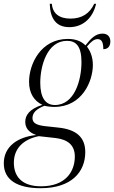

<svg xmlns="http://www.w3.org/2000/svg" viewBox="-69 -751 601 1011"><path d="M296 -608C371 -608 421 -660 437 -731H427C403 -679 361 -653 302 -653C243 -653 208 -680 204 -731H193C195 -653 227 -608 296 -608ZM145 240C308 240 380 154 380 50C380 -29 332 -69 240 -79L166 -87C126 -92 102 -102 102 -129C102 -157 122 -177 165 -194C176 -191 198 -188 217 -188C364 -188 420 -324 420 -409C420 -454 404 -486 389 -506C410 -531 426 -545 445 -545C467 -545 475 -527 475 -492C503 -492 512 -512 512 -533C512 -557 498 -574 471 -574C434 -574 409 -548 381 -512C358 -535 328 -546 288 -546C146 -546 84 -414 84 -320C84 -260 111 -219 154 -199C85 -177 64 -143 64 -110C64 -81 78 -55 122 -40C23 -30 -49 21 -49 109C-49 196 21 240 145 240ZM220 -198C171 -198 143 -236 143 -315C143 -404 179 -536 284 -536C331 -536 360 -508 360 -424C360 -330 324 -198 220 -198ZM147 230C44 230 4 176 4 106C4 32 52 -17 135 -34L225 -24C290 -16 325 15 325 73C325 152 277 230 147 230Z"/></svg>

Font: Noto Serif Display SemiCondensed Light
Style: Italic
Weight: 300
Width: 4
Italic angle: -12°
Designer: Monotype Design Team
Foundry: Monotype Imaging Inc.
Version: Version 2.009